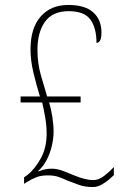

<svg xmlns="http://www.w3.org/2000/svg" viewBox="-20 -744 504 774"><path d="M354 10Q322 10 299 1.5Q276 -7 252 -16Q235 -24 217 -30.5Q199 -37 173 -37Q146 -37 127.5 -30Q109 -23 90 -11L77 -3V-29L91 -39Q118 -60 143 -103Q168 -146 168 -206Q168 -236 162.5 -269Q157 -302 150 -331H63V-355H141Q127 -400 115 -450Q103 -500 103 -545Q103 -631 144 -677.5Q185 -724 255 -724Q323 -724 356 -694Q389 -664 389 -613Q389 -589 383 -580Q377 -571 369 -571Q369 -631 344.5 -665Q320 -699 257 -699Q192 -699 161.5 -656.5Q131 -614 131 -543Q131 -489 145 -440Q159 -391 170 -355H305V-331H178Q186 -305 191 -273Q196 -241 196 -212Q196 -186 189 -156Q182 -126 168 -99Q154 -72 134 -55L135 -53Q156 -61 168 -62.5Q180 -64 189 -64Q212 -64 238 -53.5Q264 -43 279 -37Q298 -29 318.5 -23.5Q339 -18 356 -18Q378 -18 400 -35Q422 -52 439 -71V-38Q432 -31 418.5 -19.5Q405 -8 388.5 1Q372 10 354 10Z"/></svg>

Font: Noto Serif Tamil Condensed Thin
Style: Regular
Weight: 100
Width: 3
Designer: Indian Type Foundry, Tom Grace, and the Monotype Design Team
Foundry: Monotype Imaging Inc.
Version: Version 2.004; ttfautohint (v1.8.4.7-5d5b)